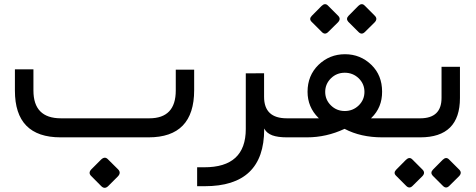

<svg xmlns="http://www.w3.org/2000/svg" viewBox="-20 -666 2308 931"><path d="M275.4 -92.3H704.1Q832.3 -92.3 832.3 -227.2V-328.2H921.5V-228.7Q921.5 0 700.5 0H273.8Q52.3 0 52.3 -226.7V-329.7H142.1V-227.2Q142.1 -92.3 275.4 -92.3ZM423.1 154.9 469.7 108.2Q487.7 90.8 502.6 105.6L552.8 155.4Q568.7 171.8 551.3 189.7L504.6 236.4Q487.7 252.8 471.3 236.9L421.5 186.7Q406.7 171.8 423.1 154.9Z M1379 0H1370.8Q1327.7 0 1300.5 -9.7Q1273.8 -20 1263.1 -39.5L1261 -43.1V-39Q1261 237.4 972.3 236.9H935.9V145.1H970.3Q1171.8 145.6 1171.8 -40.5V-310.3L1260.5 -310.8V-196.4Q1260.5 -92.3 1370.8 -92.3H1379Q1390.8 -92.3 1390.8 -49.7V-44.1Q1390.8 0 1379 0Z M1903.1 0H1833.3Q1729.2 0 1651.3 -41L1650.8 -41.5L1650.3 -41Q1562.6 0 1468.7 0H1373.8Q1346.7 0 1346.7 -44.1V-49.7Q1346.7 -92.3 1373.8 -92.3H1523.6H1526.2L1524.1 -94.4Q1471.3 -146.7 1471.3 -221Q1471.3 -299.5 1524.1 -351.3Q1577.9 -403.1 1652.8 -403.1Q1727.7 -403.1 1781 -351.3Q1832.8 -301 1832.8 -221.5Q1833.3 -145.1 1781 -94.4L1779 -92.3H1781.5H1903.1Q1914.9 -92.3 1914.9 -49.7V-44.1Q1914.9 0 1903.1 0ZM1556.9 -220.5Q1556.9 -182.1 1584.6 -154.9Q1612.3 -127.7 1651.8 -127.7Q1691.3 -127.7 1719.5 -154.9Q1747.2 -182.1 1747.2 -220.5Q1747.2 -259 1719.5 -286.2Q1691.3 -313.3 1651.8 -313.3Q1612.3 -313.3 1584.6 -286.2Q1556.9 -258.5 1556.9 -220.5ZM1670.3 -589.7 1716.9 -636.9Q1733.8 -653.3 1747.7 -639.5L1797.4 -589.7Q1812.8 -574.4 1796.4 -557.4L1749.2 -510.8Q1733.8 -495.4 1718.5 -510.8L1668.7 -560.5Q1655.9 -574.9 1670.3 -589.7ZM1492.3 -589.7 1539 -636.9Q1555.9 -653.3 1569.7 -639.5L1619.5 -589.7Q1634.9 -574.4 1618.5 -557.4L1571.3 -510.8Q1555.9 -495.4 1540.5 -510.8L1490.8 -560.5Q1476.9 -574.4 1492.3 -589.7Z M2079.5 156.4 2126.2 109.2Q2143.1 92.8 2156.9 106.7L2206.7 156.4Q2222.1 171.8 2205.6 188.7L2158.5 235.4Q2143.1 250.8 2127.7 235.4L2077.9 185.6Q2065.1 171.3 2079.5 156.4ZM1901.5 156.4 1948.2 109.2Q1965.1 92.8 1979 106.7L2028.7 156.4Q2044.1 171.8 2027.7 188.7L1980.5 235.4Q1965.1 250.8 1949.7 235.4L1900 185.6Q1886.2 171.8 1901.5 156.4ZM1897.9 0Q1870.8 0 1870.8 -44.1V-49.7Q1870.8 -92.3 1897.9 -92.3H2017.4Q2121 -92.3 2121 -191.3V-342.1H2210.3V-190.8Q2210.3 0 2017.9 0Z"/></svg>

Font: Fira Code
Style: Regular
Weight: 400
Designer: Carrois Corporate, Edenspiekermann AG, Nikita Prokopov
Foundry: Carrois Corporate, Edenspiekermann AG, Nikita Prokopov
Version: Version 5.002